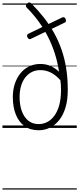

<svg xmlns="http://www.w3.org/2000/svg" viewBox="-20 -1038 643 1558"><path d="M294 19Q225 19 178.5 -15Q132 -49 108 -109.5Q84 -170 84 -250Q84 -309 100.5 -358.5Q117 -408 146.5 -444Q176 -480 217 -499.5Q258 -519 308 -519Q352 -519 389 -503Q426 -487 459 -456Q447 -536 423.5 -608Q400 -680 366.5 -745Q333 -810 290.5 -867.5Q248 -925 197 -976Q189 -985 190 -993Q191 -1001 200 -1010Q217 -1025 232 -1012Q288 -956 335 -896.5Q382 -837 418.5 -771.5Q455 -706 480 -633.5Q505 -561 517.5 -480.5Q530 -400 530 -308Q530 -227 511.5 -165.5Q493 -104 460 -63Q427 -22 384.5 -1.5Q342 19 294 19ZM294 -31Q330 -31 362.5 -47.5Q395 -64 420.5 -98Q446 -132 460.5 -184Q475 -236 475 -308Q475 -329 474 -348.5Q473 -368 470 -387Q435 -427 394.5 -448Q354 -469 308 -469Q267 -469 236 -452.5Q205 -436 183 -406.5Q161 -377 150 -337.5Q139 -298 139 -250Q139 -186 157 -136.5Q175 -87 209.5 -59Q244 -31 294 -31ZM231 -723Q222 -718 214.5 -721.5Q207 -725 202 -737Q198 -747 200.5 -754Q203 -761 212 -765L484 -896Q504 -906 513 -882Q517 -871 515 -864.5Q513 -858 504 -854ZM0 490H603V500H0ZM0 -20H603V0H0ZM0 -505H603V-500H0ZM0 -1010H603V-1000H0Z"/></svg>

Font: Playwrite NG Modern Guides
Style: Regular
Weight: 400
Designer: Veronika Burian, José Scaglione
Foundry: TypeTogether
Version: Version 1.003